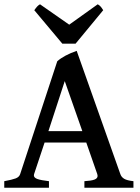

<svg xmlns="http://www.w3.org/2000/svg" viewBox="-20 -882 657 902"><path d="M140.1 -64 139.2 -58.1Q139.2 -46.9 155.8 -41Q172.4 -35.2 210 -30.8V0H0V-30.8Q37.1 -37.6 53.7 -43.9Q70.3 -50.3 74.7 -64L249 -594.2Q280.3 -622.1 340.3 -643.1L545.4 -64Q550.3 -49.8 563.5 -42Q576.7 -34.2 606.9 -30.8V0H376.5V-30.8Q409.2 -32.7 423.8 -38.3Q438.5 -43.9 438.5 -55.7Q438.5 -59.6 437 -64L385.3 -212.4H189.5ZM284.2 -501 207.5 -266.1H366.7ZM272.9 -676.8 141.1 -834Q148.9 -845.2 154.8 -851.6Q160.6 -857.9 168 -861.8L305.2 -766.1L439 -861.8Q446.8 -857.9 452.6 -851.3Q458.5 -844.7 464.8 -834L335 -676.8Z"/></svg>

Font: David Libre Medium
Style: Regular
Weight: 500
Version: Version 1.000